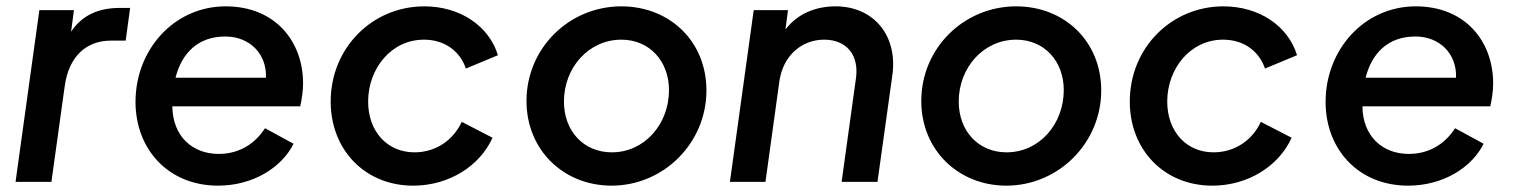

<svg xmlns="http://www.w3.org/2000/svg" viewBox="-20 -573 4767 605"><path d="M29 0H142L184 -302C197 -397 254 -445 329 -445H376L390 -548H357C292 -548 239 -526 204 -473L213 -541H104Z M667 12C776 12 867 -44 905 -120L815 -169C785 -122 736 -88 669 -88C586 -88 524 -144 523 -238H926C931 -260 935 -287 935 -310C935 -442 848 -553 691 -553C529 -553 407 -417 407 -252C407 -102 511 12 667 12ZM533 -328C553 -406 604 -458 690 -458C767 -458 821 -403 818 -328Z M1282 12C1395 12 1492 -50 1532 -139L1435 -189C1408 -131 1353 -93 1286 -93C1200 -93 1140 -159 1140 -253C1140 -356 1212 -448 1316 -448C1380 -448 1429 -413 1448 -357L1549 -399C1521 -491 1430 -553 1317 -553C1153 -553 1022 -422 1022 -253C1022 -101 1130 12 1282 12Z M1907 12C2071 12 2206 -122 2206 -288C2206 -443 2090 -553 1938 -553C1773 -553 1639 -421 1639 -255C1639 -99 1757 12 1907 12ZM1757 -253C1757 -360 1835 -448 1938 -448C2026 -448 2088 -381 2088 -289C2088 -182 2011 -93 1908 -93C1819 -93 1757 -160 1757 -253Z M2280 0H2392L2436 -318C2448 -398 2506 -448 2577 -448C2647 -448 2688 -400 2677 -325L2632 0H2745L2792 -337C2809 -461 2733 -553 2613 -553C2549 -553 2492 -529 2455 -480L2463 -541H2355Z M3151 12C3315 12 3450 -122 3450 -288C3450 -443 3334 -553 3182 -553C3017 -553 2883 -421 2883 -255C2883 -99 3001 12 3151 12ZM3001 -253C3001 -360 3079 -448 3182 -448C3270 -448 3332 -381 3332 -289C3332 -182 3255 -93 3152 -93C3063 -93 3001 -160 3001 -253Z M3800 12C3913 12 4010 -50 4050 -139L3953 -189C3926 -131 3871 -93 3804 -93C3718 -93 3658 -159 3658 -253C3658 -356 3730 -448 3834 -448C3898 -448 3947 -413 3966 -357L4067 -399C4039 -491 3948 -553 3835 -553C3671 -553 3540 -422 3540 -253C3540 -101 3648 12 3800 12Z M4417 12C4526 12 4617 -44 4655 -120L4565 -169C4535 -122 4486 -88 4419 -88C4336 -88 4274 -144 4273 -238H4676C4681 -260 4685 -287 4685 -310C4685 -442 4598 -553 4441 -553C4279 -553 4157 -417 4157 -252C4157 -102 4261 12 4417 12ZM4283 -328C4303 -406 4354 -458 4440 -458C4517 -458 4571 -403 4568 -328Z"/></svg>

Font: Mluvka SemiBold
Style: Italic
Weight: 600
Italic angle: -8°
Designer: Modified by Jiří Krblich, Original typeface by Gumpita Rahayu
Foundry: Gumpita Rahayu & Jiří Krblich
Version: Version 2.000;Glyphs 3.1.1 (3134)